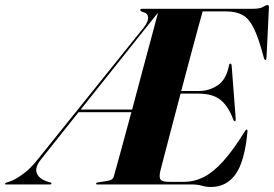

<svg xmlns="http://www.w3.org/2000/svg" viewBox="-98 -735 1091 765"><path d="M668 0H290Q284 0 285 -4Q286 -7.5 293.5 -8.5L328.5 -14Q351 -17 355 -30.5Q364.5 -63 383.5 -133.2Q402.5 -203.5 425.5 -288H215L65 -99.5Q39.5 -67 48.8 -44.5Q58 -22 91 -11.5L103 -8Q107.5 -6.5 107 -3.5Q106 0 101.5 0H-74Q-78.5 0 -77.5 -3.5Q-77 -6.5 -71 -8L-58.5 -12Q-37.5 -19 -6.8 -41.2Q24 -63.5 54 -102L475 -625.5Q493 -649 492.2 -665.5Q491.5 -682 472 -687Q459 -691 461 -696.5Q462 -700 467.5 -700H909.5Q938 -700 950 -707.5Q962 -715 968 -715Q973.5 -715 973.5 -706L964 -507Q963.5 -496 960 -496Q955.5 -496 953 -505.5Q933 -582.5 913.5 -622Q894 -661.5 868 -675.5Q842 -689.5 802.5 -689.5H709.5Q705 -675 692 -626.8Q679 -578.5 661 -511.5Q643 -444.5 624 -372.5H696Q735.5 -372.5 769.5 -395.2Q803.5 -418 814.5 -474.5Q815.5 -481.5 820 -481.5Q824 -481.5 825 -473.5L841 -264.5Q842 -252.5 838.5 -252Q834.5 -251 831.5 -258.5Q812 -311.5 780.8 -336.8Q749.5 -362 692.5 -362H621.5Q602.5 -291 585.5 -225.5Q568.5 -160 556.2 -113.5Q544 -67 540.5 -52.5Q535 -27.5 542.2 -19Q549.5 -10.5 576.5 -10.5H634.5Q676 -10.5 713.8 -29.5Q751.5 -48.5 791.2 -92.5Q831 -136.5 877.5 -211.5Q882.5 -219 884.5 -219Q888.5 -219 888 -210.5Q877 -92 840.8 -41Q804.5 10 742.5 10Q723.5 10 706.2 5Q689 0 668 0ZM529.5 -682 223.5 -298.5H428.5Q448 -372.5 468 -447Q488 -521.5 504.8 -583.8Q521.5 -646 531 -682Z"/></svg>

Font: Fraunces 144pt
Style: Bold Italic
Weight: 700
Italic angle: -16°
Version: Version 1.000;[b76b70a41]